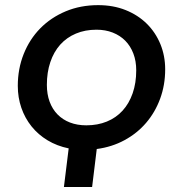

<svg xmlns="http://www.w3.org/2000/svg" viewBox="-20 -746 698 766"><path d="M324.5 -246Q369.5 -246 406.2 -261Q443 -276 469 -304.5Q495 -333 509.2 -373.8Q523.5 -414.5 523.5 -465.5Q523.5 -502.5 512 -532.5Q500.5 -562.5 479.8 -583.5Q459 -604.5 429.8 -616Q400.5 -627.5 365 -627.5Q319.5 -627.5 282.8 -612Q246 -596.5 220.2 -567.8Q194.5 -539 180.8 -498.2Q167 -457.5 167 -407.5Q167 -370 178 -340.2Q189 -310.5 209.5 -289.5Q230 -268.5 259.2 -257.2Q288.5 -246 324.5 -246ZM254 -154Q207.5 -163.5 169.8 -186.2Q132 -209 105.8 -241.8Q79.5 -274.5 65.2 -315.8Q51 -357 51 -403.5Q51 -471.5 74.5 -530.5Q98 -589.5 140.5 -632.8Q183 -676 242 -700.8Q301 -725.5 371.5 -725.5Q432 -725.5 481.2 -705.8Q530.5 -686 565.5 -651.5Q600.5 -617 619.8 -570.2Q639 -523.5 639 -469.5Q639 -407 619 -352.5Q599 -298 563 -256Q527 -214 476.8 -186.8Q426.5 -159.5 366 -151.5L347.5 0H235Z"/></svg>

Font: Lato SemiBold
Style: Italic
Weight: 600
Italic angle: -7°
Designer: Lukasz Dziedzic with Adam Twardoch and Botio Nikoltchev
Foundry: tyPoland Lukasz Dziedzic
Version: Version 2.015; 2015-08-06; http://www.latofonts.com/